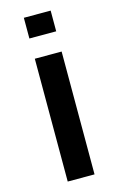

<svg xmlns="http://www.w3.org/2000/svg" viewBox="-113 -767 500 814"><g transform="rotate(-15 137.0 -359.5)"><path d="M196.8 0V-539.1H79.1V0ZM196.8 -627.9V-718.8H79.1V-627.9Z"/></g></svg>

Font: Winston Medium
Style: Regular
Weight: 500
Designer: Vernon Adams, Kim Jin-seong, David Berlow, Cristiano Sobral
Foundry: The Winston Project Authors
Version: Version 3.004